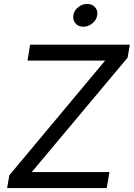

<svg xmlns="http://www.w3.org/2000/svg" viewBox="-20 -954 679 974"><path d="M16.1 0 27.3 -64.9 513.2 -646.5H119.6L132.8 -727.5H638.7L627.4 -661.6L141.1 -81.1H535.2L521.5 0ZM402.8 -818.4Q377.9 -818.4 363 -835.4Q348.1 -852.5 352.1 -876.5Q356 -900.9 376.7 -917.5Q397.5 -934.1 422.4 -934.1Q447.3 -934.1 462.2 -917.5Q477.1 -900.9 473.1 -876.5Q469.2 -852.5 448.5 -835.4Q427.7 -818.4 402.8 -818.4Z"/></svg>

Font: Inter 17pt
Style: Italic
Weight: 400
Italic angle: -9.3988°
Version: Version 4.001;git-66647c0bb